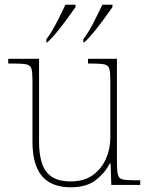

<svg xmlns="http://www.w3.org/2000/svg" viewBox="-20 -786 637 816"><path d="M281 10Q199 10 158.5 -37.5Q118 -85 118 -184V-442Q118 -477 114 -492.5Q110 -508 94 -512Q78 -516 41 -516H15V-536H146V-181Q146 -134 157 -96Q168 -58 197.5 -36.5Q227 -15 281 -15Q337 -15 374 -41.5Q411 -68 430 -110.5Q449 -153 449 -202V-442Q449 -477 445 -492.5Q441 -508 425 -512Q409 -516 372 -516H354V-536H477V-94Q477 -60 481 -44Q485 -28 499.5 -24Q514 -20 544 -20H576V0H453L450 -91H446Q427 -52 387.5 -21Q348 10 281 10ZM334 -619Q356 -648 377.5 -690Q399 -732 415 -766H458V-756Q446 -739 425.5 -710.5Q405 -682 382 -653.5Q359 -625 338 -606H334ZM177 -619Q199 -648 220.5 -690Q242 -732 258 -766H301V-756Q289 -739 268.5 -710.5Q248 -682 225 -653.5Q202 -625 181 -606H177Z"/></svg>

Font: Noto Serif Thai Thin
Style: Regular
Weight: 250
Version: Version 2.001